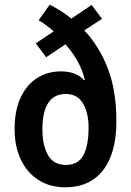

<svg xmlns="http://www.w3.org/2000/svg" viewBox="-20 -785 557 815"><path d="M191 -765Q215 -753 238 -738.5Q261 -724 283 -706L369 -764L413 -705L338 -656Q403 -586 438.5 -492.5Q474 -399 474 -270Q474 -135 417.5 -62.5Q361 10 257 10Q191 10 142.5 -21.5Q94 -53 68 -108.5Q42 -164 42 -237Q42 -315 67 -369.5Q92 -424 136.5 -453Q181 -482 238 -482Q305 -482 337 -444L340 -446Q330 -488 309 -525.5Q288 -563 258 -597L176 -542L132 -601L208 -652Q193 -665 177 -677Q161 -689 144 -699ZM259 -386Q160 -386 160 -235Q160 -169 183.5 -127Q207 -85 259 -85Q311 -85 333.5 -125Q356 -165 356 -245Q356 -305 332.5 -345.5Q309 -386 259 -386Z"/></svg>

Font: Noto Sans Georgian Condensed SemiBold
Style: Regular
Weight: 600
Width: 3
Designer: Monotype Design Team, Akaki Razmadze
Foundry: Google LLC
Version: Version 2.005; ttfautohint (v1.8.4.7-5d5b)